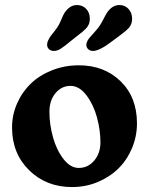

<svg xmlns="http://www.w3.org/2000/svg" viewBox="-20 -737 598 770"><path d="M266.1 -574.2Q236.8 -549.8 223.1 -541.3Q209.5 -532.7 195.8 -532.7Q184.1 -532.7 176.5 -539.8Q168.9 -546.9 168.9 -557.6Q168.9 -561 169.7 -564.7Q170.4 -568.4 171.4 -571Q172.4 -573.7 174.6 -577.9Q176.8 -582 178.2 -584.7Q179.7 -587.4 183.3 -592.5Q187 -597.7 189.2 -600.1Q191.4 -602.5 196.3 -609.1Q201.2 -615.7 203.6 -618.7Q215.3 -633.3 224.6 -655.8Q233.9 -678.2 238.8 -685.5Q259.8 -716.8 288.6 -716.8Q311 -716.8 325.7 -701.4Q340.3 -686 340.3 -661.6Q340.3 -640.1 327.1 -625Q320.8 -618.2 312.3 -610.8Q303.7 -603.5 289.3 -592.5Q274.9 -581.5 266.1 -574.2ZM433.1 -574.2Q379.9 -532.7 353 -532.7Q341.3 -532.7 333.7 -539.8Q326.2 -546.9 326.2 -557.6Q326.2 -564 330.1 -571.8Q334 -579.6 338.6 -585Q343.3 -590.3 353 -601.3Q362.8 -612.3 368.2 -618.7Q381.3 -633.8 393.3 -657.2Q405.3 -680.7 408.7 -685.5Q429.7 -716.8 459 -716.8Q481 -716.8 495.4 -701.2Q509.8 -685.5 509.8 -661.6Q509.8 -640.1 496.6 -625Q489.7 -617.7 481.4 -610.8Q473.1 -604 456.5 -591.6Q439.9 -579.1 433.1 -574.2ZM28.3 -225.6Q28.3 -276.4 48.6 -322.3Q68.8 -368.2 103.8 -401.9Q138.7 -435.5 189 -455.3Q239.3 -475.1 296.4 -475.1Q397.9 -475.1 463.6 -411.1Q529.3 -347.2 529.3 -242.7Q529.3 -189.9 509.3 -142.6Q489.3 -95.2 454.6 -61Q419.9 -26.9 371.6 -6.8Q323.2 13.2 269 13.2Q165.5 13.2 96.9 -54.2Q28.3 -121.6 28.3 -225.6ZM295.9 -63.5Q333 -63.5 357.9 -93Q382.8 -122.6 382.8 -166Q382.8 -214.4 369.1 -265.4Q355.5 -316.4 326.9 -354.5Q298.3 -392.6 262.7 -392.6Q227.1 -392.6 202.6 -363.5Q178.2 -334.5 178.2 -289.1Q178.2 -238.3 192.4 -187Q206.5 -135.7 234.4 -99.6Q262.2 -63.5 295.9 -63.5Z"/></svg>

Font: Cooper*
Style: Bold
Weight: 700
Designer: Owen Earl
Foundry: indestructible type*
Version: Version 0.001